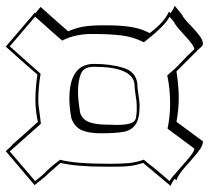

<svg xmlns="http://www.w3.org/2000/svg" viewBox="-49 -671 725 667"><g transform="rotate(-90 313.5 -337.5)"><path d="M141 -659 142 -660 186 -610 224 -568 236 -571Q270 -577 300 -577Q341 -577 388 -570L421 -608L485 -680L603 -579L601 -577L623 -559Q593 -526 538 -463Q550 -437 554.5 -410.5Q559 -384 559 -344V-325Q559 -282 553.5 -246Q548 -210 532 -180Q571 -128 607 -113L601 -108Q615 -97 627 -93L595 -67Q585 -64 559 -38Q538 -18 522.5 -6.5Q507 5 494 5Q487 5 472 -15H471L399 -87Q349 -79 306 -79Q267 -79 224 -87Q181 -29 156 5Q143 5 128 -5.5Q113 -16 86 -40Q82 -44 68 -56Q54 -68 42.5 -76Q31 -84 21 -87L26 -93Q15 -102 1 -107L77 -198L81 -202Q73 -228 70.5 -247.5Q68 -267 68 -295V-336Q68 -434 81 -490L46 -530Q45 -532 44 -532.5Q43 -533 42 -535V-534Q29 -547 4 -580L122 -680ZM18 -578Q37 -553 49 -542Q70 -521 92 -491Q78 -441 78 -317Q78 -277 80.5 -252Q83 -227 92 -201V-200Q88 -195 84 -190.5Q80 -186 77 -182Q57 -156 48 -146L18 -111Q27 -107 60 -77Q89 -51 105.5 -38Q122 -25 131 -25L200 -118Q242 -109 286 -109Q339 -109 385 -119Q410 -89 429 -72Q451 -52 476 -25Q489 -25 530 -64Q533 -67 547.5 -79.5Q562 -92 570 -95L589 -111Q559 -125 500 -200Q519 -237 524 -278.5Q529 -320 529 -381Q529 -440 506 -484L540 -523Q547 -530 589 -578L486 -666Q488 -668 436 -610L391 -559Q341 -567 300 -567Q281 -567 251 -562L217 -558L121 -666ZM425 -373Q425 -316 411.5 -272Q398 -228 357 -223H355Q342 -223 318 -219Q294 -215 281 -215Q236 -215 215.5 -228.5Q195 -242 189.5 -268.5Q184 -295 184 -350Q184 -392 195 -416.5Q206 -441 236 -452Q273 -459 304 -459Q425 -459 425 -373ZM214 -329 213 -293Q213 -263 219 -245.5Q225 -228 243 -227Q253 -225 265 -225Q277 -225 281 -225Q293 -225 317 -229Q343 -233 357 -233H356Q415 -241 415 -374Q415 -409 390.5 -419Q366 -429 328 -429Q300 -429 258 -422L259 -423Q232 -415 223 -391Q214 -367 214 -329Z"/></g></svg>

Font: Londrina Shadow
Style: Regular
Weight: 400
Designer: Marcelo Magalhaes
Foundry: Marcelo Magalhães
Version: Version 1.002